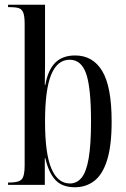

<svg xmlns="http://www.w3.org/2000/svg" viewBox="-20 -780 533 810"><path d="M296 10Q242 10 213.5 -21Q185 -52 171 -113H169V0H14V-10H21Q59 -10 71.5 -23.5Q84 -37 84 -82V-679Q84 -712 78 -727Q72 -742 58 -746Q44 -750 20 -750H14V-760H170V-573Q170 -545 170 -508Q170 -471 169 -421H171Q182 -484 212.5 -515Q243 -546 297 -546Q372 -546 411.5 -480Q451 -414 451 -267Q451 -166 432 -105Q413 -44 378 -17Q343 10 296 10ZM275 -6Q304 -6 324 -30Q344 -54 354 -111.5Q364 -169 364 -267Q364 -410 343.5 -469Q323 -528 274 -528Q222 -528 196 -465Q170 -402 170 -267Q170 -131 197 -68.5Q224 -6 275 -6Z"/></svg>

Font: Noto Serif Display ExtraCondensed
Style: Regular
Weight: 400
Width: 2
Designer: Monotype Design Team
Foundry: Monotype Imaging Inc.
Version: Version 2.009